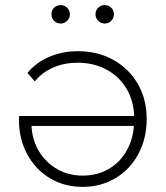

<svg xmlns="http://www.w3.org/2000/svg" viewBox="-20 -726 649 750"><path d="M553 -261Q553 -185 520.5 -124.5Q488 -64 431 -30Q374 4 303 4Q232 4 175.5 -29.5Q119 -63 86.5 -123Q54 -183 54 -259L55 -273H504Q502 -334 473 -381.5Q444 -429 394.5 -455Q345 -481 283 -481Q232 -481 188.5 -462.5Q145 -444 116 -408L87 -441Q121 -482 172.5 -504Q224 -526 284 -526Q362 -526 423 -492Q484 -458 518.5 -398Q553 -338 553 -261ZM503 -234H103Q106 -178 133 -134Q160 -90 204 -65Q248 -40 303 -40Q358 -40 402 -64.5Q446 -89 472.5 -133.5Q499 -178 503 -234ZM181 -670Q181 -686 191.5 -696Q202 -706 217 -706Q232 -706 242.5 -695.5Q253 -685 253 -670Q253 -655 242 -644.5Q231 -634 217 -634Q202 -634 191.5 -644.5Q181 -655 181 -670ZM353 -670Q353 -685 363.5 -695.5Q374 -706 389 -706Q404 -706 414.5 -696Q425 -686 425 -670Q425 -655 414.5 -644.5Q404 -634 389 -634Q375 -634 364 -644.5Q353 -655 353 -670Z"/></svg>

Font: Montserrat Atlas Light
Style: Regular
Weight: 300
Designer: Julieta Ulanovsky
Foundry: Julieta Ulanovsky
Version: Version 7.200